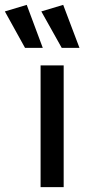

<svg xmlns="http://www.w3.org/2000/svg" viewBox="-97 -770 353 790"><path d="M165 -501V0H70V-501ZM157 -573 73 -723 163 -750 230 -573ZM6 -573 -77 -723 13 -750 79 -573Z"/></svg>

Font: Livvic Medium
Style: Regular
Weight: 500
Designer: Jacques Le Bailly, Baron von Fonthausen
Version: Version 1.001; ttfautohint (v1.8.2)